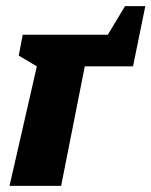

<svg xmlns="http://www.w3.org/2000/svg" viewBox="-20 -605 493 625"><path d="M11 0 100 -389 41 -424 54 -492H331L387 -585H453L413 -389H256L179 0Z"/></svg>

Font: Piazzolla ExtraBold
Style: Italic
Weight: 800
Italic angle: -11.3°
Designer: Juan Pablo del Peral
Foundry: Huerta Tipografica
Version: Version 1.330